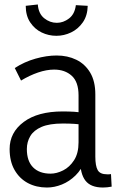

<svg xmlns="http://www.w3.org/2000/svg" viewBox="-20 -827 533 858"><path d="M338 -115 360 -110Q345 -70 317.5 -43Q290 -16 256.5 -2.5Q223 11 190 11Q142 11 104.5 -9Q67 -29 45 -67.5Q23 -106 23 -161Q23 -235 86 -282Q149 -329 260 -329Q287 -329 312 -327.5Q337 -326 360 -321V-268Q335 -272 312.5 -273.5Q290 -275 261 -275Q201 -275 166 -260Q131 -245 115.5 -219Q100 -193 100 -161Q100 -107 128 -79Q156 -51 206 -51Q233 -51 262 -65.5Q291 -80 311 -111Q331 -142 331 -191V-401Q331 -461 300.5 -488.5Q270 -516 222 -516Q188 -516 150 -503Q112 -490 74 -467L46 -523Q89 -551 139 -565Q189 -579 233 -579Q282 -579 321 -560Q360 -541 383 -502.5Q406 -464 406 -405V-127Q406 -86 416.5 -67Q427 -48 459 -48Q463 -48 467 -48Q471 -48 476 -49L479 7Q469 9 459 10Q449 11 440 11Q386 11 362 -19.5Q338 -50 338 -115ZM149 -807Q152 -766 177.5 -745.5Q203 -725 234 -725Q263 -725 288.5 -744.5Q314 -764 319 -804L372 -801Q371 -757 350 -727Q329 -697 297.5 -682Q266 -667 232 -667Q197 -667 166 -682Q135 -697 115 -727Q95 -757 95 -801Z"/></svg>

Font: Yaldevi
Style: Regular
Weight: 400
Designer: Sol Matas, Rajitha Manaperi, Kosala Senevirathne
Foundry: Mooniak
Version: Version 1.100